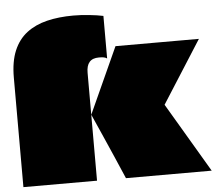

<svg xmlns="http://www.w3.org/2000/svg" viewBox="-54 -840 1013 899"><g transform="rotate(-5 452.5 -390.0)"><path d="M20 0Q20 -49 20 -109.5Q20 -170 20 -233.5Q20 -297 20 -354Q20 -411 20 -453.5Q20 -496 20 -515Q20 -590 41.5 -641Q63 -692 103 -722.5Q143 -753 198.5 -766.5Q254 -780 322 -780Q357 -780 396 -776Q435 -772 463 -766V-566Q456 -571 447 -572.5Q438 -574 425 -574Q410 -574 399 -570Q388 -566 380.5 -557.5Q373 -549 369.5 -536.5Q366 -524 366 -507Q366 -477 366 -451Q366 -425 366 -389Q366 -353 366 -293Q366 -270 366 -243.5Q366 -217 366 -185Q366 -147 366 -101Q366 -55 366 0ZM502 0Q480 -52 457.5 -103Q435 -154 412.5 -205.5Q390 -257 367 -308Q367 -308 367 -308.5Q367 -309 366.5 -309.5Q366 -310 366 -310Q366 -310 366.5 -310.5Q367 -311 367 -311.5Q367 -312 367 -312L507 -620H899L713 -328Q712 -327 712 -326.5Q712 -326 713 -325L905 0Z"/></g></svg>

Font: Climate Crisis
Style: Regular
Weight: 400
Version: Version 1.003